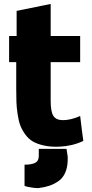

<svg xmlns="http://www.w3.org/2000/svg" viewBox="-20 -720 467 970"><path d="M236 -700V-538H385V-406H236V-211Q236 -155 250 -134Q264 -113 298 -113Q338 -113 385 -134Q394 -57 401 -8Q346 18 281 21Q238 23 203.5 15.5Q169 8 146.5 -5Q124 -18 107.5 -41Q91 -64 82.5 -86.5Q74 -109 69 -143Q64 -177 63 -204Q62 -231 62 -270V-406H26V-538H64V-665ZM176 67V32H316Q322 68 322 71V91Q321 127 309 153.5Q297 180 275.5 195Q254 210 230.5 218Q207 226 176 230Q168 231 151 229Q118 225 104 219V112Q140 112 158 102.5Q176 93 176 67Z"/></svg>

Font: Repo
Style: ExtraBold
Weight: 800
Designer: Stefan Peev
Foundry: Context Ltd
Version: Version 001.000